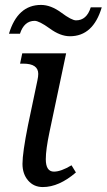

<svg xmlns="http://www.w3.org/2000/svg" viewBox="-20 -754 436 784"><path d="M62 -494.1 70.8 -536.1H250L182.1 -214.8Q167 -143.1 167 -104Q167 -53.2 200.2 -53.2Q229 -53.2 272 -79.1L290 -49.8Q220.7 9.8 154.8 9.8Q117.7 9.8 94.7 -17.1Q71.8 -43.9 71.8 -85Q71.8 -129.9 94.2 -242.2L132.8 -425.8Q136.2 -441.9 136.2 -452.1Q136.2 -494.1 75.2 -494.1ZM350.6 -724.1H395.5Q360.4 -606 265.6 -606Q226.1 -606 183.1 -637.7Q139.6 -668.9 121.6 -668.9Q78.6 -668.9 61.5 -616.2H16.6Q51.8 -733.9 147.5 -733.9Q187.5 -733.9 230 -702.6Q272.5 -670.9 290.5 -670.9Q334 -670.9 350.6 -724.1Z"/></svg>

Font: Droid Serif
Style: Italic
Weight: 400
Italic angle: -12°
Designer: Monotype Design team
Foundry: Monotype Imaging Inc.
Version: Version 1.03